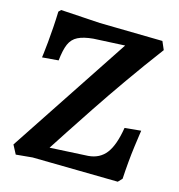

<svg xmlns="http://www.w3.org/2000/svg" viewBox="-100 -741 776 833"><g transform="rotate(15 288.5 -324.5)"><path d="M45 4 24 -36 381 -576 240 -569Q197 -565 172 -552.5Q147 -540 135.5 -513.5Q124 -487 119 -439L46 -433Q46 -433 48.5 -452.5Q51 -472 54 -503.5Q57 -535 59.5 -572Q62 -609 63 -643L73 -653L250 -642L532 -637L548 -600Q482 -512 423 -428Q364 -344 315.5 -271Q267 -198 232 -144.5Q197 -91 179 -63L350 -72Q401 -76 429.5 -113Q458 -150 471 -230L544 -237Q544 -237 541 -216.5Q538 -196 533.5 -162.5Q529 -129 525.5 -90.5Q522 -52 520 -15L503 3L119 -3Z"/></g></svg>

Font: Alegreya SemiBold
Style: Regular
Weight: 600
Designer: Juan Pablo del Peral
Foundry: Huerta Tipografica
Version: Version 2.009